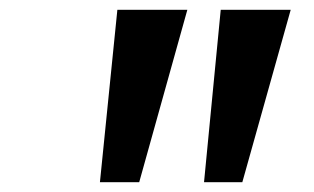

<svg xmlns="http://www.w3.org/2000/svg" viewBox="-20 -835 640 391"><path d="M219 -815H361.5L263.5 -464H183.5ZM429.5 -815H572L473.5 -464H395.5Z"/></svg>

Font: JuliaMono MediumItalic
Style: Regular
Weight: 500
Italic angle: -9°
Monospace: yes
Designer: cormullion
Foundry: corm
Version: Version 0.049; ttfautohint (v1.8.4)